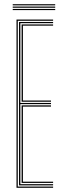

<svg xmlns="http://www.w3.org/2000/svg" viewBox="-20 -893 297 913"><path d="M58.5 0V-800H232.5V-794.2H64.5V-5.8H232.5V0ZM82.8 -23.2V-392H222.5V-386H89V-29H232.5V-23.2ZM70.5 -11.5V-788.5H232.5V-782.8H76.8V-403.5H222.5V-397.8H76.8V-17.2H232.5V-11.5ZM82.8 -409.2V-776.8H232.5V-771H89V-415H222.5V-409.2ZM242.5 -867.5H40.5V-873H242.5ZM242.5 -845H40.5V-850.5H242.5ZM242.5 -856.2H40.5V-861.8H242.5Z"/></svg>

Font: Big Shoulders Inline Display ExtraLight
Style: Regular
Weight: 250
Version: Version 2.002